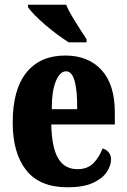

<svg xmlns="http://www.w3.org/2000/svg" viewBox="-20 -786 539 816"><path d="M267 10Q149 10 91.5 -62.5Q34 -135 34 -265Q34 -406 92.5 -478Q151 -550 257 -550Q355 -550 411.5 -488.5Q468 -427 468 -308V-257H198Q200 -158 227.5 -112.5Q255 -67 309 -67Q352 -67 377 -92.5Q402 -118 416 -155Q431 -151 441.5 -139Q452 -127 452 -109Q452 -82 433.5 -54.5Q415 -27 374.5 -8.5Q334 10 267 10ZM308 -322Q309 -398 297.5 -440.5Q286 -483 261 -483Q235 -483 217.5 -441.5Q200 -400 200 -322ZM272 -606Q250 -620 223.5 -639.5Q197 -659 171.5 -681Q146 -703 126.5 -723Q107 -743 99 -756V-766H261Q270 -744 286 -717Q302 -690 319 -664Q336 -638 348 -619V-606Z"/></svg>

Font: Noto Serif Bengali ExtraCondensed Black
Style: Regular
Weight: 900
Width: 2
Designer: Juan Bruce, Universal Thirst, Indian Type Foundry and the Monotype Design Team.
Foundry: Monotype Imaging Inc.
Version: Version 2.003; ttfautohint (v1.8.4.7-5d5b)